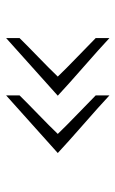

<svg xmlns="http://www.w3.org/2000/svg" viewBox="108 -562 386 643"><g transform="rotate(90 301.5 -240.0)"><path d="M300 -240C258 -280 149 -373 107 -413V-367C142 -332 202 -276 236 -240C202 -204 142 -148 107 -112V-67ZM492 -240C450 -280 341 -373 299 -413V-367C334 -332 394 -276 428 -240C394 -204 334 -148 299 -112V-67Z"/></g></svg>

Font: Sulaf Light
Style: Regular
Weight: 300
Designer: Bandar Raffah (Arabic) and Santiago Orozco (Latin)
Foundry: Caramella and Typemade
Version: Version 1.005;PS 001.005;hotconv 1.0.88;makeotf.lib2.5.64775